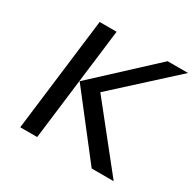

<svg xmlns="http://www.w3.org/2000/svg" viewBox="-145 -800 959 952"><g transform="rotate(30 335.0 -324.5)"><path d="M619 0 341 -349 670 -649H553L225 -345L493 0ZM181 0 261 -649H164L84 0Z"/></g></svg>

Font: Gamestation Text
Style: Italic
Weight: 400
Designer: Jonas Hecksher
Foundry: Jonas Hecksher, Playtypeª, e-types AS
Version: Version 1.003